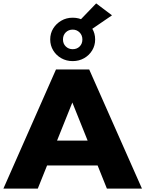

<svg xmlns="http://www.w3.org/2000/svg" viewBox="-34 -1108 854 1128"><path d="M-14 0 295 -700H490L800 0H594L352 -603H430L188 0ZM155 -136 206 -282H548L599 -136ZM393 -749Q356 -749 326 -766Q296 -783 278.5 -812Q261 -841 261 -876Q261 -912 278.5 -940.5Q296 -969 326 -986.5Q356 -1004 393 -1004Q431 -1004 460.5 -986.5Q490 -969 507.5 -940.5Q525 -912 525 -876Q525 -841 507.5 -812Q490 -783 460 -766Q430 -749 393 -749ZM393 -819Q418 -819 434 -835Q450 -851 450 -876Q450 -901 433.5 -917.5Q417 -934 393 -934Q369 -934 352.5 -918Q336 -902 336 -876Q336 -851 352.5 -835Q369 -819 393 -819ZM491 -927 403 -955 531 -1088 624 -1018Z"/></svg>

Font: MOST Montserrat ExtraBold
Style: Regular
Weight: 800
Designer: Julieta Ulanovsky
Foundry: Julieta Ulanovsky
Version: Version 8.000;March 11, 2024;FontCreator 15.0.0.2926 64-bit